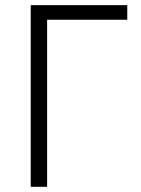

<svg xmlns="http://www.w3.org/2000/svg" viewBox="-20 -718 541 738"><path d="M98.1 0V-698.2H469.2V-642.1H161.1V0Z"/></svg>

Font: Anuphan Light
Style: Regular
Weight: 300
Designer: Mike Abbink, Paul van der Laan, Pieter van Rosmalen, Mint Tantisuwanna
Foundry: Bold Monday; Cadson Demak
Version: Version 3.002;hotconv 1.0.109;makeotfexe 2.5.65596